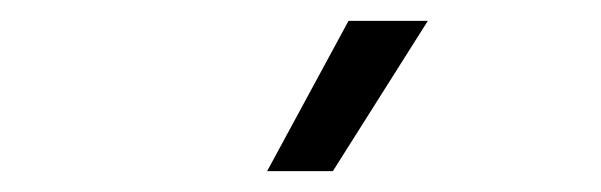

<svg xmlns="http://www.w3.org/2000/svg" viewBox="-20 -804 576 184"><path d="M314 -784H390L299 -640H236Z"/></svg>

Font: Evergrow Sans 
Style: Regular
Weight: 400
Foundry: 10Web
Version: Version 1.000